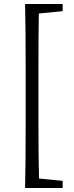

<svg xmlns="http://www.w3.org/2000/svg" viewBox="-20 -779 373 968"><path d="M106.4 168.9Q109.4 59.6 109.4 -168V-422.9Q109.4 -647.5 106.4 -758.8H295.9V-722.7L175.8 -710.9Q173.8 -616.2 173.8 -422.9V-168Q173.8 24.4 176.8 121.1L295.9 132.8V168.9Z"/></svg>

Font: Bpmf GenRyu Min R
Style: R
Weight: 400
Foundry: But Ko
Version: Version 1.320